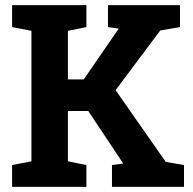

<svg xmlns="http://www.w3.org/2000/svg" viewBox="-20 -731 755 751"><path d="M27.3 -85.4 103 -100.1V-610.4L27.3 -625V-710.9H317.9V-625L245.6 -610.4V-420.4H307.6L444.3 -619.1L402.3 -625V-710.9H684.1V-625L606.9 -611.8L432.1 -378.4L628.4 -97.7L699.7 -85.4V0H418V-85.4L461.9 -91.3L325.2 -296.9H245.6V-100.1L317.9 -85.4V0H27.3Z"/></svg>

Font: Roboto Avanza Slab
Style: Bold
Weight: 700
Designer: Google
Version: Version 1.100263; 2013; ttfautohint (v0.94.20-1c74) -l 8 -r 